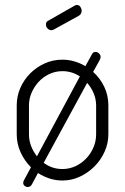

<svg xmlns="http://www.w3.org/2000/svg" viewBox="-20 -717 501 769"><path d="M230 -478Q255 -478 278.5 -471Q302 -464 322 -452L349 -501Q353 -509 363 -509Q370 -509 376.5 -503Q383 -497 383 -489Q383 -483 379 -476L353 -429Q381 -404 397.5 -369.5Q414 -335 414 -295V-179Q414 -143 399 -109.5Q384 -76 358.5 -50.5Q333 -25 300 -9.5Q267 6 230 6Q203 6 178.5 -2Q154 -10 132 -24L108 21Q102 32 91 32Q84 32 78.5 27.5Q73 23 73 15Q73 10 76 5L104 -47Q78 -73 62.5 -107Q47 -141 47 -179V-295Q47 -332 61.5 -365Q76 -398 101 -423Q126 -448 159 -463Q192 -478 230 -478ZM365 -295Q365 -319 355.5 -342.5Q346 -366 329 -385L155 -65Q188 -40 230 -40Q258 -40 282.5 -51.5Q307 -63 325.5 -82.5Q344 -102 354.5 -127Q365 -152 365 -179ZM96 -179Q96 -155 104.5 -132.5Q113 -110 128 -91L300 -411Q268 -432 230 -432Q202 -432 177.5 -420.5Q153 -409 135 -389.5Q117 -370 106.5 -345.5Q96 -321 96 -295ZM196 -599Q191 -596 186 -596Q177 -596 170.5 -603Q164 -610 164 -619Q164 -630 173 -634L280 -695Q284 -697 288 -697Q297 -697 302 -689.5Q307 -682 307 -674Q307 -661 296 -654Z"/></svg>

Font: AkaAcidDosis
Style: Light
Weight: 300
Designer: Edgar Tolentino, Pablo Impallari, Igino Marini, Aka-Acid
Foundry: Edgar Tolentino, Pablo Impallari, Igino Marini, Aka-Acid
Version: Version 1.007